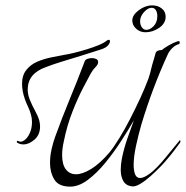

<svg xmlns="http://www.w3.org/2000/svg" viewBox="-20 -682 691 714"><path d="M67 -145Q54 -145 45 -151Q41 -153 43 -156.5Q45 -160 49 -157Q58 -152 70 -160Q82 -168 90.5 -186.5Q99 -205 99 -228Q99 -243 95 -256Q91 -271 84.5 -284.5Q78 -298 73 -312Q67 -329 64.5 -343Q62 -357 62 -370Q62 -402 78 -422Q94 -442 118.5 -452.5Q143 -463 170 -468.5Q197 -474 219 -478Q233 -480 255.5 -485.5Q278 -491 302.5 -498.5Q327 -506 347.5 -514.5Q368 -523 377 -531Q382 -534 384 -534Q389 -534 389 -528Q389 -522 382 -513.5Q375 -505 358 -499Q322 -487 282.5 -475Q243 -463 209 -452.5Q175 -442 152 -433Q83 -409 83 -349Q83 -330 91.5 -309.5Q100 -289 110.5 -270Q121 -251 126 -234Q129 -222 129 -212Q129 -181 108.5 -163Q88 -145 67 -145ZM241 12Q198 12 182 -14.5Q166 -41 166 -76Q166 -102 172 -128Q178 -154 185 -173Q211 -245 240 -315Q269 -385 295 -454Q297 -460 305 -463Q313 -466 322 -466Q331 -466 338 -462.5Q345 -459 345 -451Q345 -442 334 -431Q328 -425 324 -419Q320 -413 316 -406Q309 -393 289.5 -356Q270 -319 249.5 -267Q229 -215 217 -155Q211 -128 211 -106Q211 -70 225 -52Q239 -34 263 -34Q287 -34 319.5 -54Q352 -74 387 -115Q404 -136 424.5 -169.5Q445 -203 465 -242Q485 -281 502 -318Q519 -355 529 -382Q531 -386 532 -389.5Q533 -393 534 -396Q539 -411 542 -425Q545 -439 552 -461Q555 -472 558.5 -484Q562 -496 582 -496Q588 -502 607 -513Q626 -524 639 -528Q641 -529 643 -529Q649 -529 648.5 -524Q648 -519 646 -518Q633 -515 621.5 -504Q610 -493 604 -480Q547 -356 506 -220Q495 -182 486 -140.5Q477 -99 477 -69Q477 -47 482.5 -33.5Q488 -20 501 -20Q515 -20 538 -37Q561 -54 594 -94L649 -161Q649 -162 649.5 -161.5Q650 -161 650 -160Q652 -155 650 -152Q638 -136 626 -120Q614 -104 600 -88Q593 -79 576.5 -62Q560 -45 540.5 -27.5Q521 -10 502 1.5Q483 13 470 11Q448 8 438.5 -9Q429 -26 429 -50Q429 -60 430 -70.5Q431 -81 433 -91Q440 -127 452.5 -163.5Q465 -200 478 -235Q458 -200 430.5 -157.5Q403 -115 371.5 -76.5Q340 -38 306.5 -13Q273 12 241 12ZM521 -562Q501 -562 486.5 -575Q472 -588 472 -606Q472 -626 496 -644Q520 -662 546 -662Q567 -662 581.5 -650.5Q596 -639 596 -620Q596 -595 572 -578.5Q548 -562 521 -562ZM524 -571Q538 -571 551.5 -585Q565 -599 565 -622Q565 -636 559.5 -644.5Q554 -653 544 -653Q530 -653 515.5 -637Q501 -621 501 -603Q501 -590 507.5 -580.5Q514 -571 524 -571Z"/></svg>

Font: Grey Qo
Style: Regular
Weight: 400
Designer: Robert E. Leuschke
Foundry: Robert E. Leuschke
Version: Version 2.010